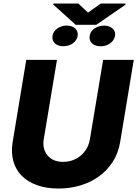

<svg xmlns="http://www.w3.org/2000/svg" viewBox="-20 -1070 786 1099"><path d="M52.6 -258.2 130.3 -727.3H306.1L230.5 -273.4Q221.2 -217.7 252.1 -180.4Q282.7 -143.5 341.3 -143.5Q370.4 -143.5 396.3 -152.9Q422.2 -162.3 442.5 -179.5Q462.7 -196.7 476.4 -220.7Q490.1 -244.7 494.7 -273.4L570.3 -727.3H745.7L668 -258.2Q657.3 -192.8 624.8 -142.9Q592.3 -93 544.9 -59.3Q497.5 -25.6 438.6 -8.2Q379.6 9.2 315.7 9.2Q246.4 9.2 192.8 -9.8Q139.2 -28.8 104.6 -63.6Q70 -98.4 56.3 -147.9Q42.6 -197.4 52.6 -258.2ZM285.9 -1049.7H428.3L483.7 -997.9L556.8 -1049.7H698.5L697.1 -1042.3L530.9 -927.9H413.4L284.4 -1044.4ZM493.3 -864.7Q495.4 -879.3 503.6 -890.3Q511.7 -901.3 523.3 -908.6Q534.8 -915.8 548.7 -919.6Q562.5 -923.3 575.6 -923.3Q591.3 -923.3 603.7 -918.9Q616.1 -914.4 624.6 -906.6Q633.2 -898.8 636.9 -888.1Q640.6 -877.5 638.5 -864.7Q636 -850.5 627.8 -839.3Q619.7 -828.1 608.3 -820.5Q596.9 -812.9 583.3 -808.9Q569.6 -805 556.1 -805Q539.8 -805 527 -809.7Q514.2 -814.3 506 -822.4Q497.9 -830.6 494.5 -841.4Q491.1 -852.3 493.3 -864.7ZM280.5 -864.7Q282.7 -878.9 290.7 -889.9Q298.7 -900.9 310 -908.4Q321.4 -915.8 334.9 -919.7Q348.4 -923.7 361.5 -923.7Q377.8 -923.7 390.4 -919Q403.1 -914.4 411.2 -906.4Q419.4 -898.4 422.9 -887.8Q426.5 -877.1 424.7 -864.7Q422.6 -851.9 415.3 -840.9Q408 -829.9 397.2 -822.1Q386.4 -814.3 372.3 -809.8Q358.3 -805.4 342.3 -805.4Q326.7 -805.4 314.3 -809.8Q301.8 -814.3 293.7 -822.3Q285.5 -830.3 282 -841.1Q278.4 -851.9 280.5 -864.7Z"/></svg>

Font: Inter P Extra Bold
Style: Italic
Weight: 800
Italic angle: 9.39999°
Designer: Rasmus Andersson
Foundry: rsms
Version: Version 3.018;git-588b23468